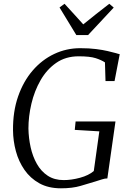

<svg xmlns="http://www.w3.org/2000/svg" viewBox="-20 -1012 705 1040"><path d="M310 8Q242 8 193 -19.2Q144 -46.5 112.5 -92Q81 -137.5 66 -193.2Q51 -249 50.5 -306Q49.5 -407.5 78 -489.5Q106.5 -571.5 157 -630Q207.5 -688.5 273.8 -719.8Q340 -751 414.5 -751Q464 -751 500.8 -746.2Q537.5 -741.5 564 -735.2Q590.5 -729 608.5 -724Q613.5 -722.5 618.2 -721Q623 -719.5 628.5 -718.5L600.5 -573H551.5L548.5 -674Q529 -687 498 -697Q467 -707 406 -707Q335.5 -707 284.2 -671.2Q233 -635.5 199.8 -577.5Q166.5 -519.5 150.2 -450.5Q134 -381.5 134 -315.5Q135 -264 146 -214.2Q157 -164.5 179.8 -124.2Q202.5 -84 238.5 -60.2Q274.5 -36.5 325 -36.5Q367 -36.5 413.8 -49.2Q460.5 -62 488 -85.5L518 -300.5L385 -308.5L389.5 -354H605.5L561.5 -45.5Q547.5 -45.5 532.8 -40.5Q518 -35.5 496.5 -29Q461 -18.5 416.8 -5.2Q372.5 8 310 8ZM393.5 -822 302.5 -971.5 329.5 -991.5Q355 -964 380.2 -936.2Q405.5 -908.5 431 -880Q465 -908 500.2 -935.5Q535.5 -963 572 -991.5L596 -971L457 -822Z"/></svg>

Font: Merriweather 36pt Light
Style: Italic
Weight: 300
Italic angle: -7.8°
Version: Version 2.101